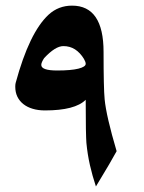

<svg xmlns="http://www.w3.org/2000/svg" viewBox="-20 -633 516 688"><path d="M397.9 -91.3Q389.6 -75.7 371.3 -44.4Q353 -13.2 323.7 35.2Q311 -2.9 302.2 -41.5Q293.5 -80.1 289.6 -121.1Q288.6 -133.3 287.8 -171.4Q287.1 -209.5 287.1 -275.4Q249 -237.3 141.1 -237.3Q116.7 -237.3 97.2 -243.2Q77.6 -249 63.7 -260Q49.8 -271 42.2 -286.6Q34.7 -302.2 34.7 -322.3Q34.7 -330.6 36.1 -335.9Q85 -516.6 154.3 -580.6Q189.5 -612.8 238.3 -612.8Q351.1 -612.8 351.1 -446.8Q351.1 -380.9 352.1 -339.1Q353 -297.4 355 -276.9Q360.8 -216.8 397.9 -91.3ZM287.1 -404.3Q287.1 -411.1 280.8 -421.9Q267.1 -444.3 248.8 -456.1Q230.5 -467.8 207 -467.8Q178.2 -467.8 138.2 -424.8Q127.9 -409.2 127.9 -400.4Q127.9 -380.4 184.6 -380.4Q234.9 -380.4 261 -387Q287.1 -393.6 287.1 -404.3Z"/></svg>

Font: SakalBharati
Style: Regular
Weight: 400
Designer: CDAC GIST
Foundry: CDAC
Version: 13.02